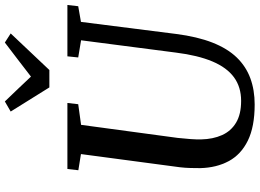

<svg xmlns="http://www.w3.org/2000/svg" viewBox="-156 -878 1044 772"><g transform="rotate(-90 366.0 -492.0)"><path d="M664 -688.5 615.5 -306Q604.5 -220.5 580.8 -160Q557 -99.5 521 -62.2Q485 -25 437.5 -7.5Q390 10 332 10Q242.5 10 186.5 -17.5Q130.5 -45 104 -94.5Q77.5 -144 76 -209Q76 -228 76.5 -248.5Q77 -269 79.5 -290.5L132.5 -688.5L67.5 -699L72.5 -743H338L333 -699.5L250 -688L197.5 -299.5Q194.5 -272 192.8 -248.2Q191 -224.5 191.5 -205Q192.5 -157.5 208.8 -121.2Q225 -85 258.8 -64.8Q292.5 -44.5 346.5 -44.5Q402 -44.5 441.2 -73.2Q480.5 -102 505 -160.2Q529.5 -218.5 540.5 -306.5L590 -688L521 -699.5L525.5 -743H732L727 -699.5ZM400.5 -815.5 303.5 -971 344 -994.5Q369 -968.5 394.2 -942.2Q419.5 -916 444 -889.5Q478 -916 512.2 -942Q546.5 -968 581 -994.5L617.5 -971L470.5 -815.5Z"/></g></svg>

Font: Merriweather 24pt Medium
Style: Italic
Weight: 500
Italic angle: -7.8°
Version: Version 2.101